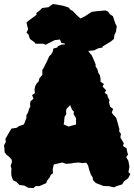

<svg xmlns="http://www.w3.org/2000/svg" viewBox="-26 -908 670 957"><path d="M141 29 115 28 95 17 71 14 56 -1 39 -10 31 -31 30 -47 31 -68 27 -82 33 -98V-111L21 -125L6 -137L-3 -149L-4 -169L-6 -184L3 -200L1 -216L8 -228L20 -249L31 -267L57 -271L66 -278L93 -288L106 -321L105 -332L114 -348L119 -366L125 -376L124 -391L126 -403L141 -416L134 -434L148 -444L146 -463L150 -480L157 -492L167 -503L170 -517L185 -535V-560L191 -568L200 -587L207 -600L219 -627L229 -637L237 -651L240 -666L259 -671L263 -678L282 -686H314L333 -693L351 -685L365 -686L381 -679L388 -676L411 -659L422 -643L432 -631L445 -601L451 -586L450 -578L460 -562L464 -545L472 -533L475 -516V-501L492 -489L485 -477L503 -458L496 -445L509 -436L511 -425L520 -408L517 -398L523 -376L538 -365L531 -347L538 -337L553 -321L561 -294L565 -279L569 -265L568 -253L577 -241L574 -223L581 -211L591 -194L587 -180L605 -169L607 -156L612 -137L603 -125L614 -106L619 -78L617 -65L614 -50L624 -41L613 -20L592 -4L583 11L557 19L542 26L517 20L490 19L451 4L437 -11L436 -24L427 -37L418 -64L413 -84L404 -97L393 -96L384 -95L373 -97L363 -98L352 -97L342 -96L332 -94L324 -93L312 -92H301L293 -95L286 -98L258 -92L242 -88L237 -66L238 -44L228 -38L222 -24L209 -8L204 5L169 20L153 19ZM317 -277 322 -279 330 -281 336 -283 343 -285 347 -286 353 -287V-320L350 -324L348 -327L346 -331L343 -335L341 -339V-343L342 -348V-352L333 -361L331 -367L329 -370L327 -375L326 -379L324 -384L310 -370L305 -364L304 -360V-356L303 -350L305 -342L300 -332L296 -326L294 -308V-303L293 -295L291 -288L295 -286L303 -283ZM320 -673 299 -681 296 -691 280 -694 273 -711 247 -708 201 -685 190 -690H151L145 -698L123 -714L116 -736L106 -745L114 -763L106 -795L114 -803L156 -834L155 -843L170 -854L184 -868L215 -872L238 -888L286 -880L315 -871L327 -858L336 -854L358 -831L375 -816L396 -826L431 -849L463 -853L500 -856L513 -850L522 -837L537 -827L548 -793L556 -777L552 -750L544 -733L542 -714L525 -700L485 -676V-671L463 -667L443 -657L411 -654L359 -651L353 -659H329Z"/></svg>

Font: Winky Rough Black
Style: Regular
Weight: 900
Designer: Simon Atzbach
Foundry: typofactur
Version: Version 1.206; ttfautohint (v1.8.4.7-5d5b)